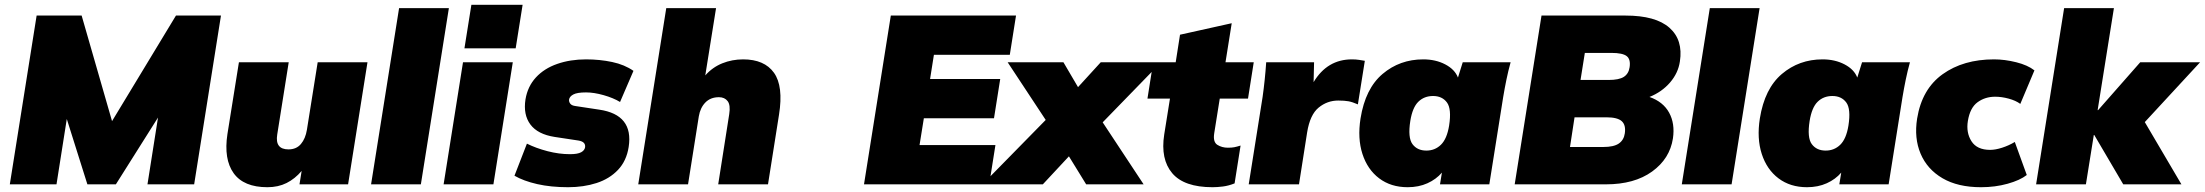

<svg xmlns="http://www.w3.org/2000/svg" viewBox="-20 -770 9210 802"><path d="M21 0 133 -705H321L448 -264L715 -705H903L791 0H596L640 -279L464 0H345L259 -273L216 0Z M1097 12Q998 12 956 -46.5Q914 -105 930 -210L978 -510H1186L1138 -208Q1128 -146 1185 -146Q1218 -146 1237 -168.5Q1256 -191 1262 -228L1307 -510H1515L1434 0H1231L1240 -56Q1212 -23 1177 -5.5Q1142 12 1097 12Z M1530 0 1647 -736H1855L1738 0Z M1920 -568 1949 -750H2163L2134 -568ZM1833 0 1914 -510H2122L2041 0Z M2353 12Q2281 12 2224 -1Q2167 -14 2129 -36L2181 -170Q2219 -151 2267 -138.5Q2315 -126 2361 -126Q2393 -126 2407.5 -134Q2422 -142 2424 -155Q2427 -178 2396 -183L2297 -198Q2226 -209 2195.5 -250Q2165 -291 2175 -355Q2184 -409 2218.5 -446.5Q2253 -484 2307.5 -503Q2362 -522 2428 -522Q2485 -522 2537 -511Q2589 -500 2626 -474L2570 -344Q2542 -361 2501.5 -372.5Q2461 -384 2428 -384Q2391 -384 2375 -375.5Q2359 -367 2357 -354Q2356 -345 2362 -337Q2368 -329 2384 -327L2483 -312Q2627 -291 2606 -156Q2597 -98 2561.5 -60.5Q2526 -23 2472 -5.5Q2418 12 2353 12Z M2646 0 2763 -736H2971L2926 -455Q2956 -489 2997 -505.5Q3038 -522 3084 -522Q3173 -522 3213 -466Q3253 -410 3234 -291L3188 0H2980L3026 -293Q3032 -331 3019.5 -347.5Q3007 -364 2983 -364Q2948 -364 2926.5 -342Q2905 -320 2899 -284L2854 0Z M3589 0 3701 -705H4224L4198 -541H3881L3865 -440H4158L4132 -276H3839L3821 -164H4138L4112 0Z M4084 0 4348 -269 4189 -510H4422L4483 -406L4578 -510H4830L4586 -259L4757 0H4517L4445 -117L4336 0Z M5045 12Q4926 12 4876.5 -46.5Q4827 -105 4843 -208L4867 -358H4773L4797 -510H4891L4909 -625L5125 -673L5099 -510H5217L5193 -358H5075L5052 -214Q5046 -177 5065 -165Q5084 -153 5109 -153Q5125 -153 5135.5 -155Q5146 -157 5162 -162L5137 -4Q5112 6 5088.5 9Q5065 12 5045 12Z M5196 0 5254 -365Q5264 -436 5269 -510H5469L5467 -427Q5524 -522 5627 -522Q5643 -522 5656.5 -520Q5670 -518 5681 -516L5652 -334Q5629 -344 5612.5 -347Q5596 -350 5570 -350Q5524 -350 5488 -320.5Q5452 -291 5440 -217L5406 0Z M5860 12Q5790 12 5741 -25Q5692 -62 5671 -127Q5650 -192 5663 -275Q5683 -400 5755 -461Q5827 -522 5925 -522Q5977 -522 6017 -501Q6057 -480 6070 -446L6090 -510H6290Q6280 -474 6272.5 -437.5Q6265 -401 6259 -365L6201 0H5995L6003 -49Q5979 -21 5942.5 -4.5Q5906 12 5860 12ZM5938 -141Q5974 -141 5999 -165.5Q6024 -190 6033 -245Q6044 -315 6024 -342Q6004 -369 5966 -369Q5929 -369 5904.5 -345Q5880 -321 5871 -265Q5860 -195 5880 -168Q5900 -141 5938 -141Z M6307 0 6419 -705H6770Q6896 -705 6953.5 -654Q7011 -603 6997 -513Q6990 -465 6956 -425.5Q6922 -386 6870 -365Q6927 -345 6952 -299.5Q6977 -254 6968 -192Q6955 -107 6881 -53.5Q6807 0 6688 0ZM6582 -436H6699Q6743 -436 6763 -449Q6783 -462 6787 -489Q6792 -522 6775 -535.5Q6758 -549 6711 -549H6600ZM6538 -156H6677Q6721 -156 6742 -170.5Q6763 -185 6767 -213Q6772 -248 6754 -264Q6736 -280 6690 -280H6557Z M7005 0 7122 -736H7330L7213 0Z M7528 12Q7458 12 7409 -25Q7360 -62 7339 -127Q7318 -192 7331 -275Q7351 -400 7423 -461Q7495 -522 7593 -522Q7645 -522 7685 -501Q7725 -480 7738 -446L7758 -510H7958Q7948 -474 7940.5 -437.5Q7933 -401 7927 -365L7869 0H7663L7671 -49Q7647 -21 7610.5 -4.5Q7574 12 7528 12ZM7606 -141Q7642 -141 7667 -165.5Q7692 -190 7701 -245Q7712 -315 7692 -342Q7672 -369 7634 -369Q7597 -369 7572.5 -345Q7548 -321 7539 -265Q7528 -195 7548 -168Q7568 -141 7606 -141Z M8255 12Q8158 12 8094 -25.5Q8030 -63 8002.5 -128Q7975 -193 7988 -275Q8008 -398 8094.5 -460Q8181 -522 8309 -522Q8354 -522 8402 -510Q8450 -498 8478 -476L8419 -336Q8400 -350 8370.5 -358Q8341 -366 8314 -366Q8272 -366 8240.5 -343Q8209 -320 8200 -265Q8192 -216 8215 -180Q8238 -144 8293 -144Q8315 -144 8343 -153Q8371 -162 8396 -177L8446 -39Q8418 -17 8366 -2.5Q8314 12 8255 12Z M8485 0 8602 -736H8810L8742 -310H8744L8920 -510H9170L8939 -260L9092 0H8849L8728 -206H8726L8693 0Z"/></svg>

Font: Mulish ExtraBlack
Style: Italic
Weight: 1000
Italic angle: -9°
Designer: Vernon Adams
Foundry: Vernon Adams
Version: Version 3.603; ttfautohint (v1.8.3)